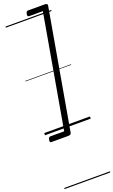

<svg xmlns="http://www.w3.org/2000/svg" viewBox="-282 -1126 989 1677"><g transform="rotate(-20 212.5 -287.5)"><path d="M20 50Q22 36 27.5 30.5Q33 25 41 25H169L353 -1025H225Q217 -1025 213.5 -1030.5Q210 -1036 212 -1050Q215 -1064 220 -1069.5Q225 -1075 233 -1075H389Q416 -1075 413 -1056L218 56Q215 75 188 75H32Q24 75 20.5 69.5Q17 64 20 50ZM0 490H425V500H0ZM0 -20H425V0H0ZM0 -505H425V-500H0ZM0 -1010H425V-1000H0Z"/></g></svg>

Font: Playwrite ZA Guides
Style: Regular
Weight: 400
Designer: Veronika Burian, José Scaglione
Foundry: TypeTogether
Version: Version 1.003